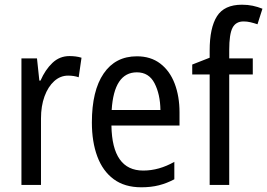

<svg xmlns="http://www.w3.org/2000/svg" viewBox="-20 -785 1134 815"><path d="M275 -547Q287 -547 300 -545.5Q313 -544 326 -540L314 -457Q294 -464 269 -464Q236 -464 210 -440.5Q184 -417 169 -376Q154 -335 154 -282V0H71V-537H137L147 -443H152Q172 -489 202.5 -518Q233 -547 275 -547Z M561 -546Q620 -546 660.5 -515Q701 -484 721.5 -430Q742 -376 742 -308V-252H453Q456 -61 588 -61Q655 -61 720 -98V-24Q688 -7 654.5 1.5Q621 10 580 10Q509 10 462.5 -24.5Q416 -59 393 -121Q370 -183 370 -265Q370 -400 420 -473Q470 -546 561 -546ZM561 -478Q464 -478 454 -318H661Q660 -385 636 -431.5Q612 -478 561 -478Z M1053 -469H953V0H870V-469H796V-511L870 -540V-571Q870 -667 901 -716Q932 -765 1007 -765Q1032 -765 1053 -760.5Q1074 -756 1094 -748L1073 -682Q1058 -687 1043.5 -690.5Q1029 -694 1014 -694Q981 -694 967 -667Q953 -640 953 -573V-537H1053Z"/></svg>

Font: Noto Sans Myanmar Condensed
Style: Regular
Weight: 400
Width: 3
Designer: Monotype Design Team
Foundry: Monotype Imaging Inc.
Version: Version 2.107; ttfautohint (v1.8.4.7-5d5b)